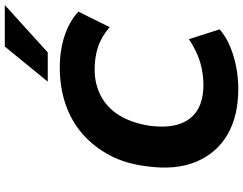

<svg xmlns="http://www.w3.org/2000/svg" viewBox="-124 -856 991 782"><g transform="rotate(-90 371.0 -464.5)"><path d="M401 11Q289 11 213.5 -33.5Q138 -78 103.5 -161Q69 -244 85 -360Q95 -446 129.5 -511.5Q164 -577 216.5 -623Q269 -669 338 -692.5Q407 -716 487 -716Q557 -716 616.5 -696.5Q676 -677 715 -640L652 -513Q612 -547 570.5 -560.5Q529 -574 480 -574Q419 -574 370.5 -548Q322 -522 291.5 -471.5Q261 -421 250 -348Q241 -275 258 -227Q275 -179 315 -155Q355 -131 416 -131Q463 -131 508 -144Q553 -157 603 -190L643 -65Q613 -39 573.5 -22.5Q534 -6 490 2.5Q446 11 401 11ZM430 -765 573 -940H742L549 -765Z"/></g></svg>

Font: Nunito Sans 7pt ExtraBold
Style: Italic
Weight: 800
Italic angle: -9°
Designer: Vernon Adams
Foundry: Vernon Adams
Version: Version 3.101;gftools[0.9.27]